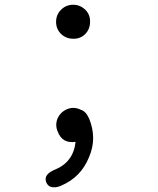

<svg xmlns="http://www.w3.org/2000/svg" viewBox="-20 -596 665 808"><path d="M288 -576C268 -576 251 -569 237 -555C223 -541 216 -524 216 -504C216 -484 223 -467 237 -453C251 -439.7 268 -433 288 -433C308 -432.3 325 -439 339 -453C352.3 -467 359 -484 359 -504C359.7 -524 353 -541 339 -555C324.3 -569 307.3 -576 288 -576ZM261 -136C243 -128 230 -115 222 -97C214.7 -78.3 215 -60 223 -42C235.7 -8 260.7 6.3 298 1C292 57.7 263 96.7 211 118C185 128.7 172 142 172 158C172 162.7 173 167.3 175 172C181 185.3 191 192 205 192H208C216 192.7 226 190.3 238 185C292.7 161.7 331.3 122.3 354 67C366 39.7 372 12.3 372 -15C372 -42.3 366.3 -69.7 355 -97C355 -97.7 354.7 -98 354 -98V-99C345.3 -118.3 334 -130 320 -134C310 -139.3 299.3 -142 288 -142C279.3 -142 270.3 -140 261 -136Z"/></svg>

Font: Semi-Coder
Style: Regular
Weight: 400
Version: 0.1000